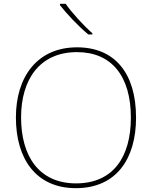

<svg xmlns="http://www.w3.org/2000/svg" viewBox="-20 -972 794 1002"><path d="M323 -952H293V-945C328 -900 388 -836 441 -792H462V-798C417 -838 352 -909 323 -952ZM690 -358C690 -590 579 -725 382 -725C177 -725 63 -574 63 -359C63 -143 168 10 376 10C587 10 690 -143 690 -358ZM90 -359C90 -556 186 -700 382 -700C562 -700 663 -575 663 -358C663 -156 573 -15 377 -15C182 -15 90 -159 90 -359Z"/></svg>

Font: Noto Sans Ethiopic Thin
Style: Regular
Weight: 100
Designer: Monotype Design Team
Foundry: Monotype Imaging Inc.
Version: Version 2.102